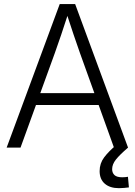

<svg xmlns="http://www.w3.org/2000/svg" viewBox="-20 -748 683 973"><path d="M13.7 0 282.7 -727.5H360.8L628.9 0H557.6L385.3 -479Q370.6 -520.5 353.3 -571.5Q335.9 -622.6 312 -696.3H331.1Q307.1 -622.1 289.8 -571Q272.5 -520 257.8 -479L84 0ZM141.1 -215.8V-275.9H501.5V-215.8ZM583 205.6Q537.1 205.6 511 182.9Q484.9 160.2 484.9 119.1Q484.9 80.1 507.6 49.8Q530.3 19.5 569.8 -13.7L628.9 0Q586.9 36.1 567.6 60.3Q548.3 84.5 548.3 109.4Q548.3 127.9 560.1 139.2Q571.8 150.4 599.6 150.4Q606.9 150.4 614.5 149.7Q622.1 148.9 628.4 147.9L633.3 201.7Q622.1 203.1 609.4 204.3Q596.7 205.6 583 205.6Z"/></svg>

Font: Inter 28pt Light
Style: Regular
Weight: 300
Designer: Rasmus Andersson
Foundry: rsms
Version: Version 4.001;git-66647c0bb